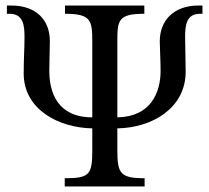

<svg xmlns="http://www.w3.org/2000/svg" viewBox="-20 -677 760 697"><path d="M315 -251C189 -251 159 -341 159 -420C159 -454 161 -503 161 -528C161 -602 114 -657 20 -657H5V-627H14C65 -627 69 -585 69 -542C69 -499 66 -466 66 -410C66 -279 194 -213 315 -211V-131C315 -43 305 -30 215 -30V0H505V-30C417 -30 406 -47 406 -131V-211C532 -213 654 -284 654 -417C654 -461 652 -508 652 -543C652 -586 657 -627 706 -627H715V-657H701C610 -657 560 -602 560 -527C560 -506 563 -454 563 -420C563 -342 528 -253 406 -251V-525C406 -603 408 -627 504 -627V-657H216V-627C311 -627 315 -603 315 -525Z"/></svg>

Font: mjx-stx-n
Style: Regular
Weight: 500
Version: 1.0.0